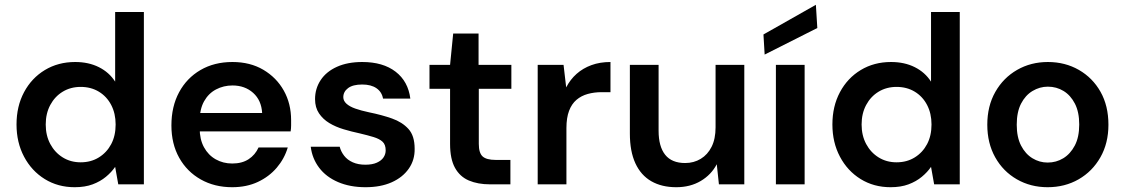

<svg xmlns="http://www.w3.org/2000/svg" viewBox="-20 -770 4699 802"><path d="M292 12Q222 12 167 -22Q112 -56 80.5 -115.5Q49 -175 49 -250Q49 -326 80.5 -385Q112 -444 167.5 -477.5Q223 -511 294 -511Q350 -511 393 -489.5Q436 -468 461 -429V-720H581V0H474L461 -73Q446 -51 422.5 -31.5Q399 -12 367 0Q335 12 292 12ZM317 -92Q360 -92 393 -112.5Q426 -133 444.5 -168Q463 -203 463 -250Q463 -296 444.5 -331.5Q426 -367 393 -387Q360 -407 317 -407Q275 -407 242 -387Q209 -367 190 -331.5Q171 -296 171 -250Q171 -204 190 -168.5Q209 -133 242 -112.5Q275 -92 317 -92Z M950 12Q876 12 818.5 -20.5Q761 -53 728.5 -111Q696 -169 696 -246Q696 -325 728 -384.5Q760 -444 817.5 -477.5Q875 -511 951 -511Q1025 -511 1080 -478.5Q1135 -446 1165.5 -391.5Q1196 -337 1196 -268Q1196 -258 1196 -246Q1196 -234 1194 -221H783V-298H1075Q1072 -351 1037.5 -382Q1003 -413 951 -413Q914 -413 882.5 -396.5Q851 -380 832.5 -347Q814 -314 814 -264V-235Q814 -188 832 -155Q850 -122 881 -104.5Q912 -87 950 -87Q991 -87 1018.5 -105Q1046 -123 1060 -154H1182Q1168 -107 1136 -69.5Q1104 -32 1057 -10Q1010 12 950 12Z M1507 12Q1442 12 1392 -9.5Q1342 -31 1313 -69.5Q1284 -108 1278 -157H1399Q1404 -137 1417.5 -119.5Q1431 -102 1453.5 -92Q1476 -82 1506 -82Q1535 -82 1554 -90.5Q1573 -99 1582 -112.5Q1591 -126 1591 -142Q1591 -166 1578 -178Q1565 -190 1540.5 -197.5Q1516 -205 1482 -213Q1449 -220 1415.5 -230Q1382 -240 1355.5 -256Q1329 -272 1312.5 -296.5Q1296 -321 1296 -356Q1296 -400 1319.5 -435.5Q1343 -471 1387.5 -491Q1432 -511 1493 -511Q1580 -511 1632.5 -470.5Q1685 -430 1694 -358H1580Q1575 -386 1552.5 -401.5Q1530 -417 1493 -417Q1454 -417 1434 -402Q1414 -387 1414 -364Q1414 -349 1427 -337Q1440 -325 1464 -316.5Q1488 -308 1521 -301Q1575 -290 1617.5 -275Q1660 -260 1686 -231.5Q1712 -203 1712 -149Q1713 -102 1687.5 -65.5Q1662 -29 1616 -8.5Q1570 12 1507 12Z M2027 0Q1976 0 1938.5 -16Q1901 -32 1880.5 -69Q1860 -106 1860 -169V-399H1774V-499H1860L1873 -630H1979V-499H2116V-399H1980V-169Q1980 -131 1996 -116.5Q2012 -102 2051 -102H2112V0Z M2226 0V-499H2334L2345 -405Q2362 -438 2388.5 -461.5Q2415 -485 2450.5 -498Q2486 -511 2530 -511V-385H2493Q2462 -385 2435 -377.5Q2408 -370 2388 -353Q2368 -336 2357 -307Q2346 -278 2346 -235V0Z M2805 12Q2744 12 2700.5 -13Q2657 -38 2634 -88Q2611 -138 2611 -212V-499H2731V-224Q2731 -158 2758.5 -123.5Q2786 -89 2842 -89Q2878 -89 2907 -106.5Q2936 -124 2952.5 -157Q2969 -190 2969 -238V-499H3089V0H2983L2974 -84Q2951 -40 2907 -14Q2863 12 2805 12Z M3221 0V-499H3341V0ZM3174 -542 3169 -626 3388 -750 3394 -653Z M3700 12Q3630 12 3575 -22Q3520 -56 3488.5 -115.5Q3457 -175 3457 -250Q3457 -326 3488.5 -385Q3520 -444 3575.5 -477.5Q3631 -511 3702 -511Q3758 -511 3801 -489.5Q3844 -468 3869 -429V-720H3989V0H3882L3869 -73Q3854 -51 3830.5 -31.5Q3807 -12 3775 0Q3743 12 3700 12ZM3725 -92Q3768 -92 3801 -112.5Q3834 -133 3852.5 -168Q3871 -203 3871 -250Q3871 -296 3852.5 -331.5Q3834 -367 3801 -387Q3768 -407 3725 -407Q3683 -407 3650 -387Q3617 -367 3598 -331.5Q3579 -296 3579 -250Q3579 -204 3598 -168.5Q3617 -133 3650 -112.5Q3683 -92 3725 -92Z M4356 12Q4285 12 4227.5 -21Q4170 -54 4137 -113Q4104 -172 4104 -249Q4104 -327 4137.5 -386Q4171 -445 4228.5 -478Q4286 -511 4357 -511Q4429 -511 4486.5 -478Q4544 -445 4577 -386.5Q4610 -328 4610 -249Q4610 -172 4576.5 -113Q4543 -54 4485.5 -21Q4428 12 4356 12ZM4356 -91Q4392 -91 4421.5 -109Q4451 -127 4469.5 -162Q4488 -197 4488 -250Q4488 -302 4470 -337Q4452 -372 4422.5 -390Q4393 -408 4357 -408Q4323 -408 4293 -390Q4263 -372 4245 -337Q4227 -302 4227 -249Q4227 -197 4245 -162Q4263 -127 4292.5 -109Q4322 -91 4356 -91Z"/></svg>

Font: DM Sans 20pt SemiBold
Style: Regular
Weight: 600
Version: Version 4.004;gftools[0.9.30]